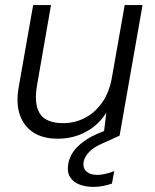

<svg xmlns="http://www.w3.org/2000/svg" viewBox="-20 -532 606 753"><path d="M207 12Q148 12 110 -13Q72 -38 57 -84Q42 -130 54 -194L110 -512H180L126 -202Q112 -125 136 -87Q160 -49 228 -49Q272 -49 311 -68.5Q350 -88 378.5 -127Q407 -166 418 -223L469 -512H539L449 0H386L397 -90Q366 -41 316 -14.5Q266 12 207 12ZM345 201Q317 201 292.5 192Q268 183 255 163Q242 143 248 109Q252 86 266.5 64.5Q281 43 308 23Q335 3 378 -14L437 -38L449 0L385 29Q347 45 329.5 64Q312 83 308 102Q304 127 319 140.5Q334 154 361 154Q375 154 393 150Q411 146 428 139L419 188Q402 194 383 197.5Q364 201 345 201Z"/></svg>

Font: DM Sans 12pt Light
Style: Italic
Weight: 300
Italic angle: -10°
Version: Version 4.004;gftools[0.9.30]